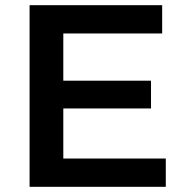

<svg xmlns="http://www.w3.org/2000/svg" viewBox="-20 -720 710 740"><path d="M619 -109V0H94V-700H605V-591H224V-409H562V-302H224V-109Z"/></svg>

Font: CMG Sans SemiBold
Style: Regular
Weight: 600
Designer: Julieta Ulanovsky
Foundry: Julieta Ulanovsky
Version: Version 7.200